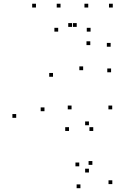

<svg xmlns="http://www.w3.org/2000/svg" viewBox="-20 -969 660 1011"><path d="M562.6 -723V-743H542.6V-723ZM455.4 -731.5V-751.5H435.4V-731.5ZM65.3 -348.5V-368.5H45.3V-348.5ZM403.5 22V2H383.5V22ZM571.4 0.4V-19.6H551.4V0.4ZM570.9 -393.2V-413.2H550.9V-393.2ZM356.8 -393.2V-413.2H336.8V-393.2ZM343.4 -279.4V-299.4H323.4V-279.4ZM471 -279.4V-299.4H451V-279.4ZM448.3 -309.5V-329.5H428.3V-309.5ZM448.3 -60.7V-80.7H428.3V-60.7ZM466.4 -100.9V-120.9H446.4V-100.9ZM397.3 -93.2V-113.2H377.3V-93.2ZM214.2 -383.4V-403.4H194.2V-383.4ZM259.1 -564.8V-584.8H239.1V-564.8ZM417.8 -599.4V-619.4H397.8V-599.4ZM564.9 -588.4V-608.4H544.9V-588.4ZM298.7 -929.4V-949.4H278.7V-929.4ZM384 -827.4V-847.4H364V-827.4ZM359.3 -827.4V-847.4H339.3V-827.4ZM444.7 -929.4V-949.4H424.7V-929.4ZM573.9 -929.4V-949.4H553.9V-929.4ZM456.9 -802.5V-822.5H436.9V-802.5ZM286.4 -802.5V-822.5H266.4V-802.5ZM169.4 -929.4V-949.4H149.4V-929.4Z"/></svg>

Font: Monaspace Argon Dots Var
Style: Regular
Weight: 400
Designer: Riley Cran and the Lettermatic Team
Version: Version 1.100 (Monaspace Argon Dots)